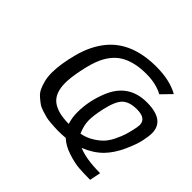

<svg xmlns="http://www.w3.org/2000/svg" viewBox="-190 -917 1216 1216"><g transform="rotate(45 418.0 -309.0)"><path d="M115.2 -215.8Q115.2 -293 143.6 -399.9Q171.9 -506.8 231.9 -580.1Q339.8 -710.9 557.1 -710.9Q679.2 -710.9 757.8 -666L693.8 -600.1Q630.9 -634.3 543 -633.8Q446.8 -633.8 380.9 -599.9Q314.9 -565.9 276.9 -485.8Q253.9 -437 237.5 -357.4Q221.2 -277.8 221.2 -231Q221.2 -139.2 271.5 -100.6Q321.8 -62 420.9 -62Q406.7 -106.9 407.2 -153.8Q407.2 -254.9 448.2 -355Q511.2 -508.8 673.8 -508.8H680.2Q835.9 -506.8 835.9 -392.1Q835.9 -367.2 826.4 -321Q816.9 -274.9 785.4 -206.1Q753.9 -137.2 709 -90.8Q659.2 -41 585.9 -12.2Q656.7 17.6 776.9 18.1H782.2L767.1 92.8Q707 92.8 664.1 89.4Q621.1 85.9 563.5 66.9Q505.9 47.9 470.2 14.2Q437 17.1 403.8 17.1Q379.9 16.1 372.6 16.1Q365.2 16.1 336.2 13.7Q307.1 11.2 293 7.6Q278.8 3.9 251.5 -4.6Q224.1 -13.2 208.5 -24.2Q192.9 -35.2 172.4 -53Q151.9 -70.8 141.4 -93.5Q130.9 -116.2 123 -147Q115.2 -177.7 115.2 -215.8ZM494.1 -168.9Q494.1 -123 517.1 -70.8Q563 -79.6 600.1 -102.8Q637.2 -126 658.7 -150.4Q680.2 -174.8 697 -210.4Q713.9 -246.1 720.9 -268.1Q728 -290 734.9 -319.8Q743.7 -356 744.1 -374Q744.1 -433.1 661.1 -433.1Q594.2 -433.1 561.5 -401.6Q528.8 -370.1 508.8 -278.8Q494.1 -211.9 494.1 -168.9Z"/></g></svg>

Font: CMU Bright
Style: SemiBoldOblique
Weight: 600
Italic angle: -12°
Version: Version 0.7.0